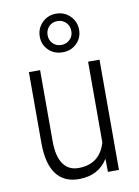

<svg xmlns="http://www.w3.org/2000/svg" viewBox="-88 -837 657 906"><g transform="rotate(-10 240.5 -384.0)"><path d="M355.5 -63Q310.5 9.8 216.3 9.8Q144.5 9.8 107.9 -40Q71.3 -89.8 70.8 -186.5V-528.3H124.5V-188Q124.5 -116.2 149.9 -79.1Q175.3 -42 223.1 -42Q325.7 -42 354.5 -141.6V-528.3H409.2V0H356.4ZM150.4 -684.1Q150.4 -723.1 177.7 -750.5Q205.1 -777.8 244.6 -777.8Q284.2 -777.8 311.5 -750.5Q338.9 -723.1 338.9 -684.1Q338.9 -645.5 312 -619.1Q285.2 -592.8 244.6 -592.8Q204.1 -592.8 177.2 -619.1Q150.4 -645.5 150.4 -684.1ZM188 -684.1Q188 -660.2 204.1 -644Q220.2 -627.9 244.6 -627.9Q268.1 -627.9 284.9 -643.8Q301.8 -659.7 301.8 -684.1Q301.8 -710 285.2 -726.1Q268.6 -742.2 244.6 -742.2Q219.7 -742.2 203.9 -725.6Q188 -709 188 -684.1Z"/></g></svg>

Font: Roboto Condensed Light
Style: Regular
Weight: 300
Designer: Google
Version: Version 2.134; 2016